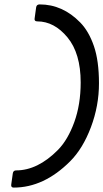

<svg xmlns="http://www.w3.org/2000/svg" viewBox="-20 -784 469 871"><path d="M53 -11Q151 -11 243 -104Q288 -150 317 -230Q346 -310 346 -410Q346 -542 286 -614.5Q226 -687 149 -687Q135 -687 137 -700L144 -751Q146 -764 160 -764Q264 -764 344 -682Q383 -642 406 -575Q429 -508 429 -406Q429 -304 392.5 -207Q356 -110 298 -52Q179 67 42 67Q29 67 31 53L38 3Q40 -11 53 -11Z"/></svg>

Font: Sanchez
Style: Italic
Weight: 400
Designer: Daniel Hernández
Foundry: LatinoType
Version: Version 1.001